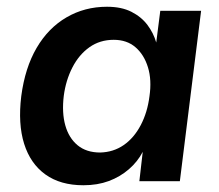

<svg xmlns="http://www.w3.org/2000/svg" viewBox="-20 -537 650 569"><path d="M227 12Q159 12 114.5 -20Q70 -52 51.5 -111Q33 -170 43 -252Q54 -336 88.5 -395Q123 -454 177 -485.5Q231 -517 297 -517Q340 -517 369.5 -502Q399 -487 417 -463Q435 -439 443 -411L455 -505H576L513 0H393L403 -87Q388 -58 362 -35.5Q336 -13 302.5 -0.5Q269 12 227 12ZM277 -85Q316 -86 346.5 -107Q377 -128 397 -166Q417 -204 423 -252Q430 -300 418.5 -337.5Q407 -375 381.5 -397Q356 -419 317 -419Q276 -419 245 -397Q214 -375 194.5 -337Q175 -299 169 -253Q163 -203 173.5 -165.5Q184 -128 210 -106.5Q236 -85 277 -85Z"/></svg>

Font: Inclusive Sans SemiBold
Style: Italic
Weight: 600
Italic angle: -7°
Designer: Olivia King
Foundry: Olivia King
Version: Version 2.004